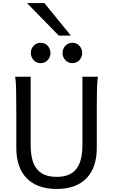

<svg xmlns="http://www.w3.org/2000/svg" viewBox="-20 -1209 743 1241"><path d="M612.8 -712.9Q607.9 -683.6 606.7 -630.1Q605.5 -576.7 605.5 -500.5V-251.5Q605.5 -191.9 589.8 -143.3Q574.2 -94.7 542.2 -60.1Q510.3 -25.4 461.4 -6.6Q412.6 12.2 346.7 12.2Q279.8 12.2 230.7 -6.6Q181.6 -25.4 149.4 -60.1Q117.2 -94.7 101.3 -143.3Q85.4 -191.9 85.4 -251.5V-500.5Q85.4 -572.8 84.2 -628.2Q83 -683.6 78.1 -712.9H178.2V-273.4Q178.2 -225.6 186.5 -187.3Q194.8 -148.9 214.4 -121.8Q233.9 -94.7 266.1 -80.3Q298.3 -65.9 346.7 -65.9Q394 -65.9 425.8 -80.3Q457.5 -94.7 476.8 -121.8Q496.1 -148.9 504.4 -187.3Q512.7 -225.6 512.7 -273.4V-712.9ZM179.2 -866.7Q179.2 -880.4 184.1 -892.3Q189 -904.3 197.5 -913.3Q206.1 -922.4 217.5 -927.5Q229 -932.6 242.7 -932.6Q256.3 -932.6 268.1 -927.5Q279.8 -922.4 288.1 -913.3Q296.4 -904.3 301.3 -892.3Q306.2 -880.4 306.2 -866.7Q306.2 -853 301.3 -841.1Q296.4 -829.1 288.1 -820.1Q279.8 -811 268.1 -805.9Q256.3 -800.8 242.7 -800.8Q229 -800.8 217.5 -805.9Q206.1 -811 197.5 -820.1Q189 -829.1 184.1 -841.1Q179.2 -853 179.2 -866.7ZM384.3 -866.7Q384.3 -880.4 389.2 -892.3Q394 -904.3 402.6 -913.3Q411.1 -922.4 422.6 -927.5Q434.1 -932.6 447.8 -932.6Q461.4 -932.6 473.1 -927.5Q484.9 -922.4 493.2 -913.3Q501.5 -904.3 506.3 -892.3Q511.2 -880.4 511.2 -866.7Q511.2 -853 506.3 -841.1Q501.5 -829.1 493.2 -820.1Q484.9 -811 473.1 -805.9Q461.4 -800.8 447.8 -800.8Q434.1 -800.8 422.6 -805.9Q411.1 -811 402.6 -820.1Q394 -829.1 389.2 -841.1Q384.3 -853 384.3 -866.7ZM267.1 -1189 438 -979H359.9L154.8 -1189Z"/></svg>

Font: Andika Afr
Style: Regular
Weight: 400
Designer: Victor Gaultney, Annie Olsen, Julie Remington, Don Collingsworth, Eric Hays, Becca Hirsbrunner
Foundry: SIL International
Version: Version 5.000